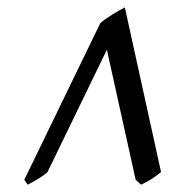

<svg xmlns="http://www.w3.org/2000/svg" viewBox="-20 -777 498 521"><path d="M417 -310.1Q403.3 -298.8 391.4 -291.3Q379.4 -283.7 362.8 -275.9L348.1 -289.1L270 -642.1L108.9 -310.1Q103.5 -305.2 96.2 -300Q88.9 -294.9 81.3 -290.3Q73.7 -285.6 66.9 -282Q60.1 -278.3 55.2 -275.9L45.9 -289.1L252 -713.9Q258.3 -719.7 267.1 -725.8Q275.9 -731.9 285.2 -737.8Q294.4 -743.7 303.2 -748.5Q312 -753.4 318.8 -756.8Z"/></svg>

Font: Gentium Book Basic
Style: Bold Italic
Weight: 700
Italic angle: -8°
Designer: J. Victor Gaultney and Annie Olsen
Foundry: SIL International
Version: Version 1.102; 2013; Maintenance release